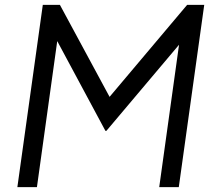

<svg xmlns="http://www.w3.org/2000/svg" viewBox="-20 -765 877 785"><path d="M131 0 214 -597 411 -230H415L712 -582L631 0H711L815 -745H745L428 -369L225 -745H155L51 0Z"/></svg>

Font: Plus Jakarta Sans
Style: Italic
Weight: 400
Italic angle: -8°
Designer: Gumpita Rahayu
Foundry: Tokotype
Version: Version 2.071;gftools[0.9.30]